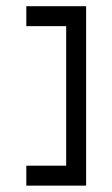

<svg xmlns="http://www.w3.org/2000/svg" viewBox="-20 -582 352 602"><path d="M62.5 -562.5H250V0H62.5V-62.5H187.5V-500H62.5Z"/></svg>

Font: Pixel Operator SC
Style: Regular
Weight: 400
Designer: Jayvee Enaguas (GrandChaos9000)
Foundry: The Grandoplex Project
Version: Version 1.4.1 (September 5, 2015)